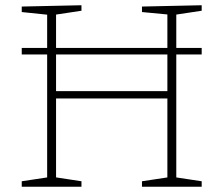

<svg xmlns="http://www.w3.org/2000/svg" viewBox="-20 -713 852 733"><path d="M63 -505V-530H750V-505ZM63 0V-21L169 -37L160 -26V-667L169 -656L63 -667V-688L291 -693V-672L185 -656L194 -667V-356L185 -365H628L619 -356V-667L628 -657L522 -667V-688L750 -693V-672L644 -656L653 -667V-26L644 -37L750 -21V0H522V-21L628 -37L619 -26V-346L628 -337H185L194 -346V-26L186 -37L291 -21V0Z"/></svg>

Font: Bitter Thin ExtraLight
Style: Regular
Weight: 250
Version: Version 2.002